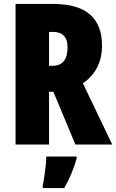

<svg xmlns="http://www.w3.org/2000/svg" viewBox="-20 -734 590 975"><path d="M250 -714Q498 -714 498 -503Q498 -378 401 -311L550 0H363L251 -268H229V0H59V-714ZM248 -572H229V-400H247Q323 -400 323 -494Q323 -572 248 -572ZM369 72Q346 152 306 221H197V207Q201 190 205 163Q209 136 212 108.5Q215 81 215 61H369Z"/></svg>

Font: Noto Sans Gurmukhi ExtraCondensed Black
Style: Regular
Weight: 900
Width: 2
Designer: Jelle Bosma - Monotype Design Team
Foundry: Monotype Imaging Inc.
Version: Version 2.004; ttfautohint (v1.8.4.7-5d5b)